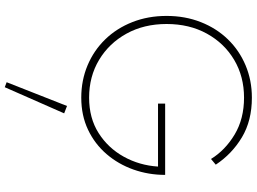

<svg xmlns="http://www.w3.org/2000/svg" viewBox="-156 -593 1080 808"><g transform="rotate(90 384.0 -189.0)"><path d="M416 -314V-344H716Q716 -274 693.5 -210.5Q671 -147 628.5 -97.5Q586 -48 526 -19.5Q466 9 391 9Q318 9 255 -17.5Q192 -44 145.5 -92Q99 -140 73 -206Q47 -272 47 -350Q47 -428 73 -494Q99 -560 145.5 -608Q192 -656 255 -682.5Q318 -709 391 -709Q488 -709 558 -667Q628 -625 673 -557L649 -537Q612 -597 546 -636.5Q480 -676 391 -676Q302 -676 232 -634.5Q162 -593 121.5 -519.5Q81 -446 81 -350Q81 -255 121.5 -181.5Q162 -108 232 -66Q302 -24 391 -24Q477 -24 540 -64Q603 -104 639.5 -170Q676 -236 681 -314ZM426 69 457 81 347 331 326 323Z"/></g></svg>

Font: Jost* Thin
Style: Regular
Weight: 200
Version: Version 3.7